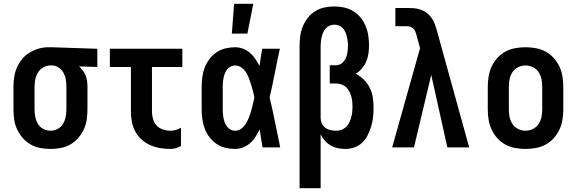

<svg xmlns="http://www.w3.org/2000/svg" viewBox="-20 -777 3040 1012"><path d="M246 8Q219 8 192 3Q165 -2 141.5 -15.5Q118 -29 100 -49.5Q82 -70 70.5 -94.5Q59 -119 55 -146Q51 -173 51 -200V-320Q51 -346 55 -372Q59 -398 69.5 -421.5Q80 -445 96.5 -465.5Q113 -486 135.5 -499.5Q158 -513 183 -520.5Q208 -528 234 -528H250L493 -520V-424L397 -427Q408 -417 417 -404.5Q426 -392 431.5 -378.5Q437 -365 439 -350Q441 -335 441 -320V-200Q441 -173 437 -146Q433 -119 421.5 -94.5Q410 -70 392 -49.5Q374 -29 350.5 -15.5Q327 -2 300 3Q273 8 246 8ZM246 -88Q266 -88 284 -97.5Q302 -107 312 -124Q322 -141 326 -160.5Q330 -180 330 -200V-320Q330 -339 327 -357.5Q324 -376 315 -392.5Q306 -409 290.5 -420Q275 -431 256 -432H244Q225 -432 207.5 -421.5Q190 -411 180 -394.5Q170 -378 166 -358.5Q162 -339 162 -320V-200Q162 -180 166 -160.5Q170 -141 180 -124Q190 -107 208 -97.5Q226 -88 246 -88Z M878 8Q851 8 824 3.5Q797 -1 772 -12Q747 -23 726.5 -41.5Q706 -60 693 -84Q680 -108 675 -135Q670 -162 670 -189V-424H559V-520H941V-424H781V-189Q781 -169 786.5 -149.5Q792 -130 805.5 -115.5Q819 -101 838.5 -94.5Q858 -88 878 -88Q893 -88 907 -92Q921 -96 934 -104V-8Q921 0 907 4Q893 8 878 8Z M1219 8Q1194 8 1168.5 2Q1143 -4 1121.5 -18.5Q1100 -33 1084 -54Q1068 -75 1059 -99Q1050 -123 1046.5 -148.5Q1043 -174 1043 -200V-320Q1043 -346 1046.5 -371.5Q1050 -397 1059 -421Q1068 -445 1084 -466Q1100 -487 1121.5 -501.5Q1143 -516 1168.5 -522Q1194 -528 1219 -528Q1241 -528 1261.5 -520Q1282 -512 1298 -498Q1314 -484 1326 -466Q1338 -448 1348 -429Q1351 -452 1354.5 -474.5Q1358 -497 1362 -520H1455Q1441 -456 1428.5 -391.5Q1416 -327 1401 -263Q1417 -198 1430 -132Q1443 -66 1457 0H1364Q1360 -24 1356 -48Q1352 -72 1349 -95Q1339 -76 1327.5 -57Q1316 -38 1299.5 -23.5Q1283 -9 1262 -0.5Q1241 8 1219 8ZM1219 -88Q1238 -88 1252.5 -99.5Q1267 -111 1276.5 -126.5Q1286 -142 1292.5 -159Q1299 -176 1304 -193.5Q1309 -211 1313 -228.5Q1317 -246 1321 -263Q1317 -281 1313 -298Q1309 -315 1303.5 -331.5Q1298 -348 1292 -364.5Q1286 -381 1276.5 -396Q1267 -411 1252 -421.5Q1237 -432 1219 -432Q1207 -432 1196 -426.5Q1185 -421 1177.5 -411.5Q1170 -402 1165.5 -391Q1161 -380 1158.5 -368Q1156 -356 1155 -344Q1154 -332 1154 -320V-200Q1154 -188 1155 -176Q1156 -164 1158.5 -152Q1161 -140 1165.5 -129Q1170 -118 1177.5 -108.5Q1185 -99 1196 -93.5Q1207 -88 1219 -88ZM1202 -600 1214 -757H1315L1284 -600Z M1559 215V-535Q1559 -561 1562.5 -587Q1566 -613 1576 -637.5Q1586 -662 1602.5 -683Q1619 -704 1641.5 -718Q1664 -732 1690 -737.5Q1716 -743 1742 -743Q1768 -743 1793.5 -737.5Q1819 -732 1841.5 -718.5Q1864 -705 1880.5 -684.5Q1897 -664 1907 -640Q1917 -616 1921 -590Q1925 -564 1925 -539Q1925 -517 1922 -495Q1919 -473 1910.5 -453Q1902 -433 1887.5 -416Q1873 -399 1855 -388Q1879 -376 1898 -357Q1917 -338 1929 -314Q1941 -290 1945 -263.5Q1949 -237 1949 -210Q1949 -185 1946.5 -160.5Q1944 -136 1937 -112.5Q1930 -89 1919 -66.5Q1908 -44 1890.5 -26.5Q1873 -9 1849 -0.5Q1825 8 1801 8Q1780 8 1760.5 4Q1741 0 1723.5 -10Q1706 -20 1692.5 -35.5Q1679 -51 1670 -69V215ZM1753 -88Q1767 -88 1780.5 -93Q1794 -98 1804.5 -108Q1815 -118 1821 -131Q1827 -144 1831 -158Q1835 -172 1836.5 -186Q1838 -200 1838 -215Q1838 -229 1836.5 -243Q1835 -257 1831 -270.5Q1827 -284 1820 -297Q1813 -310 1802.5 -319Q1792 -328 1778 -332.5Q1764 -337 1750 -337H1718V-433H1750Q1761 -433 1771.5 -437.5Q1782 -442 1789.5 -450.5Q1797 -459 1802 -469.5Q1807 -480 1809.5 -491Q1812 -502 1813 -513.5Q1814 -525 1814 -536Q1814 -549 1812.5 -561Q1811 -573 1808 -585Q1805 -597 1800 -608.5Q1795 -620 1786.5 -629Q1778 -638 1766 -642.5Q1754 -647 1742 -647Q1730 -647 1718 -642Q1706 -637 1697.5 -628Q1689 -619 1684 -607.5Q1679 -596 1676 -584Q1673 -572 1671.5 -559.5Q1670 -547 1670 -535V-154L1671 -147Q1672 -133 1679.5 -120.5Q1687 -108 1699 -100.5Q1711 -93 1725 -90.5Q1739 -88 1753 -88Z M2047 0 2194 -523 2176 -590Q2173 -600 2169.5 -609.5Q2166 -619 2158.5 -626.5Q2151 -634 2141 -636.5Q2131 -639 2121 -639H2064V-735H2121Q2140 -735 2158.5 -734Q2177 -733 2195 -727Q2213 -721 2228 -710Q2243 -699 2254 -683.5Q2265 -668 2271.5 -650.5Q2278 -633 2283 -615L2453 0H2338L2253 -382L2162 0Z M2750 8Q2723 8 2695.5 3Q2668 -2 2644 -15Q2620 -28 2601.5 -48.5Q2583 -69 2571.5 -93.5Q2560 -118 2555.5 -145.5Q2551 -173 2551 -200V-320Q2551 -347 2555.5 -374.5Q2560 -402 2571.5 -426.5Q2583 -451 2601.5 -471.5Q2620 -492 2644 -505Q2668 -518 2695.5 -523Q2723 -528 2750 -528Q2777 -528 2804.5 -523Q2832 -518 2856 -505Q2880 -492 2898.5 -471.5Q2917 -451 2928.5 -426.5Q2940 -402 2944.5 -374.5Q2949 -347 2949 -320V-200Q2949 -173 2944.5 -145.5Q2940 -118 2928.5 -93.5Q2917 -69 2898.5 -48.5Q2880 -28 2856 -15Q2832 -2 2804.5 3Q2777 8 2750 8ZM2750 -88Q2770 -88 2788.5 -97Q2807 -106 2818.5 -123Q2830 -140 2834 -160Q2838 -180 2838 -200V-320Q2838 -340 2834 -360Q2830 -380 2818.5 -397Q2807 -414 2788.5 -423Q2770 -432 2750 -432Q2730 -432 2711.5 -423Q2693 -414 2681.5 -397Q2670 -380 2666 -360Q2662 -340 2662 -320V-200Q2662 -180 2666 -160Q2670 -140 2681.5 -123Q2693 -106 2711.5 -97Q2730 -88 2750 -88Z"/></svg>

Font: Moesevka
Style: Bold
Weight: 700
Monospace: yes
Designer: Belleve Invis
Foundry: Belleve Invis
Version: Version 32.5.0; ttfautohint (v1.8.4)